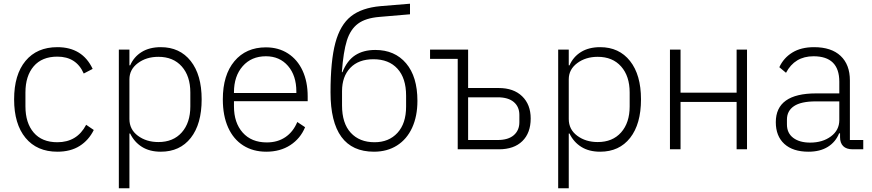

<svg xmlns="http://www.w3.org/2000/svg" viewBox="-20 -804 4697 1034"><path d="M56 -269Q56 -402 117.5 -476Q179 -550 289 -550Q424 -550 479 -433L431 -408Q391 -499 289 -499Q206 -499 161.5 -447Q117 -395 117 -306V-231Q117 -142 161.5 -90Q206 -38 289 -38Q395 -38 444 -132L485 -104Q458 -49 409 -18Q360 13 289 13Q179 13 117.5 -61.5Q56 -136 56 -269Z M620 210V-537H677V-452H681Q701 -498 743 -524Q785 -550 846 -550Q948 -550 1007 -475.5Q1066 -401 1066 -269Q1066 -136 1007.5 -61.5Q949 13 846 13Q786 13 744.5 -13Q703 -39 681 -85H677V210ZM1005 -231V-306Q1005 -394 959 -446Q913 -498 833 -498Q768 -498 722.5 -464Q677 -430 677 -377V-163Q677 -107 722.5 -73Q768 -39 833 -39Q913 -39 959 -91Q1005 -143 1005 -231Z M1180 -269Q1180 -400 1242.5 -474.5Q1305 -549 1412 -549Q1480 -549 1531 -516Q1582 -483 1609.5 -423.5Q1637 -364 1637 -285V-259H1240V-231Q1240 -143 1287 -90Q1334 -37 1417 -37Q1475 -37 1517 -65.5Q1559 -94 1581 -147L1623 -119Q1598 -58 1543.5 -22.5Q1489 13 1414 13Q1343 13 1290 -20.5Q1237 -54 1208.5 -117.5Q1180 -181 1180 -269ZM1240 -303H1576V-311Q1576 -397 1531 -449Q1486 -501 1412 -501Q1334 -501 1287 -447.5Q1240 -394 1240 -307Z M1760 -307Q1760 -476 1786 -573Q1812 -670 1870 -716Q1928 -762 2030 -771L2188 -784V-727L2024 -713Q1949 -707 1908 -676.5Q1867 -646 1848 -585.5Q1829 -525 1821 -415H1824Q1849 -478 1893 -506.5Q1937 -535 2001 -535Q2106 -535 2167 -463Q2228 -391 2228 -261Q2228 -178 2199.5 -116Q2171 -54 2118 -20.5Q2065 13 1994 13Q1760 13 1760 -307ZM2167 -230V-289Q2167 -383 2120.5 -434Q2074 -485 1991 -485Q1911 -485 1866.5 -438.5Q1822 -392 1822 -313V-236Q1822 -140 1869 -89Q1916 -38 1997 -38Q2074 -38 2120.5 -88.5Q2167 -139 2167 -230Z M2445 -487H2296V-537H2501V-330H2666Q2746 -330 2792 -285.5Q2838 -241 2838 -166Q2838 -88 2793 -44Q2748 0 2667 0H2445ZM2660 -50Q2717 -50 2747 -76Q2777 -102 2777 -146V-185Q2777 -229 2747 -254.5Q2717 -280 2660 -280H2501V-50Z M2986 210V-537H3043V-452H3047Q3067 -498 3109 -524Q3151 -550 3212 -550Q3314 -550 3373 -475.5Q3432 -401 3432 -269Q3432 -136 3373.5 -61.5Q3315 13 3212 13Q3152 13 3110.5 -13Q3069 -39 3047 -85H3043V210ZM3371 -231V-306Q3371 -394 3325 -446Q3279 -498 3199 -498Q3134 -498 3088.5 -464Q3043 -430 3043 -377V-163Q3043 -107 3088.5 -73Q3134 -39 3199 -39Q3279 -39 3325 -91Q3371 -143 3371 -231Z M3588 0V-537H3645V-305H3947V-537H4003V0H3947V-255H3645V0Z M4158 -146Q4158 -301 4375 -301H4500V-364Q4500 -501 4361 -501Q4260 -501 4213 -412L4177 -442Q4200 -492 4247 -521Q4294 -550 4364 -550Q4457 -550 4507 -503Q4557 -456 4557 -371V-50H4629V0H4572Q4538 0 4521 -17Q4504 -34 4504 -65V-86H4499Q4480 -39 4438 -13Q4396 13 4334 13Q4250 13 4204 -29Q4158 -71 4158 -146ZM4500 -157V-258H4373Q4294 -258 4256 -232.5Q4218 -207 4218 -160V-134Q4218 -87 4252 -61.5Q4286 -36 4343 -36Q4410 -36 4455 -69.5Q4500 -103 4500 -157Z"/></svg>

Font: IBM Plex Sans JP Light
Style: Regular
Weight: 300
Designer: Mike Abbink; Paul van der Laan; Pieter van Rosmalen; Wujin Sim; Yejin Wi; Jinhee Kim; Boomi Park; Yona Kim; Kichan Ma
Foundry: Sandoll Inc.
Version: Version 1.002